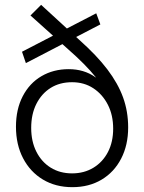

<svg xmlns="http://www.w3.org/2000/svg" viewBox="-20 -764 596 794"><path d="M279 10Q210 10 157.5 -21.5Q105 -53 75.5 -109.5Q46 -166 46 -240Q46 -312 74 -366Q102 -420 151.5 -449Q201 -478 264 -478Q327 -478 373.5 -445.5Q420 -413 445 -352L434 -342Q415 -396 374.5 -446.5Q334 -497 261 -561L106 -700L150 -744L308 -599Q380 -535 424 -477Q468 -419 489 -361Q510 -303 510 -237Q510 -164 481 -108Q452 -52 400 -21Q348 10 279 10ZM278 -47Q328 -47 366.5 -70.5Q405 -94 426.5 -135.5Q448 -177 448 -232Q448 -288 426 -331Q404 -374 366 -399Q328 -424 278 -424Q227 -424 189.5 -400.5Q152 -377 130.5 -334.5Q109 -292 109 -235Q109 -179 130.5 -136.5Q152 -94 190 -70.5Q228 -47 278 -47ZM87 -503 71 -550 378 -709 395 -663Z"/></svg>

Font: SUSE Light
Style: Regular
Weight: 300
Designer: Rene Bieder
Foundry: SUSE
Version: Version 1.000